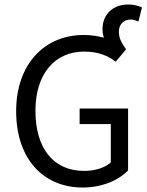

<svg xmlns="http://www.w3.org/2000/svg" viewBox="-20 -824 657 856"><path d="M551 -804C483 -804 437 -759 437 -695C437 -681 439 -669 443 -656C417 -663 387 -668 353 -668C179 -668 52 -539 52 -328C52 -114 175 12 348 12C436 12 508 -20 551 -64V-340H335V-271H474V-100C448 -76 403 -62 356 -62C216 -62 138 -165 138 -330C138 -493 223 -594 355 -594C421 -594 463 -574 496 -549L542 -604C521 -635 510 -653 510 -683C510 -713 529 -737 564 -737C577 -737 586 -732 597 -728L613 -791C597 -798 578 -804 551 -804Z"/></svg>

Font: Cambridge Sans
Style: Regular
Weight: 400
Version: Version 2.020;PS 002.020;hotconv 1.0.88;makeotf.lib2.5.64775